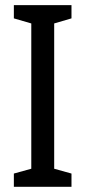

<svg xmlns="http://www.w3.org/2000/svg" viewBox="-20 -717 328 737"><path d="M254.4 -50.8V0H33.2V-50.8L100.1 -69.3V-627L33.2 -646.5V-697.3H254.4V-646.5L188 -627V-69.3Z"/></svg>

Font: Lunasima
Style: Regular
Weight: 400
Designer: The DocRepair Project, Monotype Design Team
Foundry: Google
Version: Version 2.009